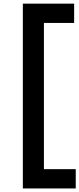

<svg xmlns="http://www.w3.org/2000/svg" viewBox="-20 -830 447 1080"><path d="M397 -809.5V-701H227V121.5H406V230H108.5V-809.5Z"/></svg>

Font: Hepta Slab ExtraLight SemiBold
Style: Regular
Weight: 600
Version: Version 1.102